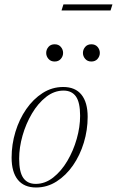

<svg xmlns="http://www.w3.org/2000/svg" viewBox="-20 -822 519 852"><path d="M260.5 -436Q314 -436 341.5 -401.8Q369 -367.5 369 -303.5Q369 -245 352 -189Q335 -133 304 -88.2Q273 -43.5 231.2 -16.8Q189.5 10 140 10Q87 10 59.2 -24.2Q31.5 -58.5 31.5 -122.5Q31.5 -181 48.5 -237Q65.5 -293 96.5 -337.8Q127.5 -382.5 169.2 -409.2Q211 -436 260.5 -436ZM138.5 -6Q180 -6 216 -34.2Q252 -62.5 278.8 -107.8Q305.5 -153 320.5 -205.8Q335.5 -258.5 335.5 -308Q335.5 -367.5 317 -393.8Q298.5 -420 262 -420Q220.5 -420 184.5 -391.8Q148.5 -363.5 121.8 -318.2Q95 -273 80 -220.2Q65 -167.5 65 -118Q65 -58.5 83.5 -32.2Q102 -6 138.5 -6ZM222.5 -549Q205 -549 195 -560.8Q185 -572.5 185 -587Q185 -602 195 -613.8Q205 -625.5 222.5 -625.5Q240 -625.5 250 -613.8Q260 -602 260 -587Q260 -572.5 250 -560.8Q240 -549 222.5 -549ZM385.5 -549Q368 -549 358 -560.8Q348 -572.5 348 -587Q348 -602 358 -613.8Q368 -625.5 385.5 -625.5Q403 -625.5 413 -613.8Q423 -602 423 -587Q423 -572.5 413 -560.8Q403 -549 385.5 -549ZM253 -775.5 261.5 -802.5H479L470.5 -775.5Z"/></svg>

Font: Newsreader Text ExtraLight
Style: Italic
Weight: 275
Italic angle: -17°
Designer: Hugues Gentile
Foundry: Production Type
Version: Version 1.001